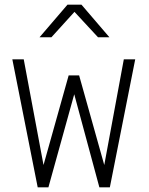

<svg xmlns="http://www.w3.org/2000/svg" viewBox="-20 -805 640 825"><path d="M561 -550 452 0H407L299 -400L188 0H142L33 -550H82L167 -96L275 -481H320L428 -96L512 -550ZM150 -645 270 -785H330L450 -645H401L300 -754L201 -645Z"/></svg>

Font: Tiny Thin
Style: Regular
Weight: 100
Monospace: yes
Designer: Philipp Nurullin, Konstantin Bulenkov
Foundry: JetBrains
Version: Version 2.251; ttfautohint (v1.8.4.7-5d5b)